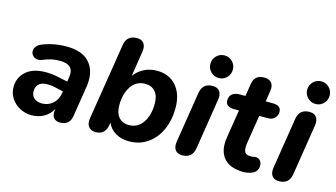

<svg xmlns="http://www.w3.org/2000/svg" viewBox="-83 -1003 2272 1297"><g transform="rotate(15 1053.0 -354.0)"><path d="M28 -142Q28 -210 76.5 -253Q125 -296 215 -296Q257 -296 303 -286L369 -272L374 -306Q376 -320 376 -327Q376 -395 285 -395Q253 -395 226 -389Q199 -383 166 -369Q155 -364 140 -364Q118 -364 104 -378.5Q90 -393 90 -412Q90 -428 101.5 -443.5Q113 -459 136 -468Q215 -500 304 -500Q407 -500 457.5 -451Q508 -402 508 -320Q508 -295 504 -272L471 -62Q461 8 394 8Q367 8 352 -6Q337 -20 337 -48Q338 -59 339 -69L340 -73Q316 -31 278 -10.5Q240 10 194 10Q149 10 111 -10.5Q73 -31 50.5 -66Q28 -101 28 -142ZM240 -85Q285 -85 317 -113Q349 -141 356 -189L358 -200L307 -212Q276 -220 247 -220Q205 -220 185.5 -201Q166 -182 166 -151Q166 -120 187 -102.5Q208 -85 240 -85Z M723 -80 720 -63Q709 8 642 8Q613 8 596.5 -8.5Q580 -25 580 -55Q580 -60 582 -74L667 -607Q678 -678 749 -678Q778 -678 793.5 -662Q809 -646 809 -616Q808 -606 807 -596L780 -422Q808 -460 848.5 -480Q889 -500 938 -500Q1022 -500 1072 -443Q1122 -386 1122 -288Q1122 -204 1091.5 -136Q1061 -68 1005 -29Q949 10 875 10Q822 10 781.5 -13.5Q741 -37 723 -80ZM979 -281Q979 -335 953.5 -364.5Q928 -394 882 -394Q821 -394 785.5 -342Q750 -290 750 -209Q750 -188 755 -166Q764 -132 787.5 -114Q811 -96 847 -96Q908 -96 943.5 -148Q979 -200 979 -281Z M1187 -54Q1188 -64 1189 -74L1245 -428Q1257 -498 1327 -498Q1356 -498 1371.5 -482Q1387 -466 1387 -436Q1386 -426 1385 -416L1329 -62Q1317 8 1247 8Q1218 8 1202.5 -8Q1187 -24 1187 -54ZM1272 -639Q1272 -672 1295 -695Q1318 -718 1351 -718Q1383 -718 1406 -695Q1429 -672 1429 -639Q1429 -606 1406 -583Q1383 -560 1351 -560Q1318 -560 1295 -583Q1272 -606 1272 -639Z M1505 -143Q1505 -167 1509 -188L1540 -384H1503Q1476 -384 1461 -395.5Q1446 -407 1446 -429Q1446 -459 1465 -474.5Q1484 -490 1517 -490H1557L1571 -578Q1581 -643 1648 -643Q1679 -643 1695.5 -627.5Q1712 -612 1712 -583Q1711 -574 1710 -565L1699 -490H1749Q1777 -490 1792 -479Q1807 -468 1807 -446Q1807 -419 1789.5 -401.5Q1772 -384 1742 -384H1682L1652 -196Q1648 -175 1648 -154Q1648 -128 1659 -116.5Q1670 -105 1695 -105Q1708 -105 1716.5 -107Q1725 -109 1731 -109Q1751 -109 1763 -95Q1775 -81 1775 -61Q1775 -12 1722 3Q1698 10 1679 10Q1592 10 1548.5 -30.5Q1505 -71 1505 -143Z M1864 -54Q1865 -64 1866 -74L1922 -428Q1934 -498 2004 -498Q2033 -498 2048.5 -482Q2064 -466 2064 -436Q2063 -426 2062 -416L2006 -62Q1994 8 1924 8Q1895 8 1879.5 -8Q1864 -24 1864 -54ZM1949 -639Q1949 -672 1972 -695Q1995 -718 2028 -718Q2060 -718 2083 -695Q2106 -672 2106 -639Q2106 -606 2083 -583Q2060 -560 2028 -560Q1995 -560 1972 -583Q1949 -606 1949 -639Z"/></g></svg>

Font: SN Pro Bold
Style: Bold Italic
Weight: 700
Italic angle: -9°
Designer: Tobias Whetton
Foundry: Supernotes
Version: Version 1.003